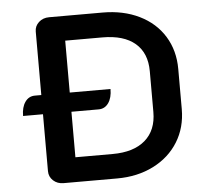

<svg xmlns="http://www.w3.org/2000/svg" viewBox="-51 -754 863 807"><g transform="rotate(-5 381.0 -350.0)"><path d="M707 -436V-267Q707 -189 669.5 -128.5Q632 -68 564.5 -34Q497 0 411 0H185Q159 0 141.5 -16Q124 -32 124 -56V-296H40Q40 -333 55.5 -355Q71 -377 97 -377H124V-645Q124 -668 141.5 -684Q159 -700 185 -700H411Q498 -700 565.5 -667Q633 -634 670 -574Q707 -514 707 -436ZM587 -437Q587 -514 539 -555Q491 -596 401 -596H244V-377H416Q416 -340 400.5 -318Q385 -296 359 -296H244V-104H401Q490 -104 538.5 -146Q587 -188 587 -265Z"/></g></svg>

Font: K2D SemiBold
Style: Regular
Weight: 600
Designer: Katatrad Aksorn Co.,Ltd.
Foundry: Cadson Demak Co.,Ltd.
Version: Version 1.000; ttfautohint (v1.6)